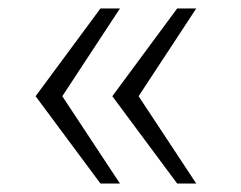

<svg xmlns="http://www.w3.org/2000/svg" viewBox="-20 -530 569 453"><path d="M217 -97 64 -303 217 -510H263L127 -303L263 -97ZM398 -97 245 -303 398 -510H443L307 -303L443 -97Z"/></svg>

Font: Saira Expanded Light
Style: Regular
Weight: 300
Width: 7
Designer: Hector Gatti with collaboration of the Omnibus-Type team
Foundry: Omnibus-Type
Version: Version 1.101